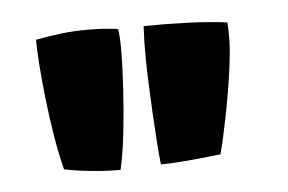

<svg xmlns="http://www.w3.org/2000/svg" viewBox="-30 -768 443 295"><g transform="rotate(-5 191.0 -620.5)"><path d="M145.5 -510.5Q124 -510.5 100.8 -512.8Q77.5 -515 59 -519Q53 -542.5 48.2 -571.2Q43.5 -600 40.2 -629Q37 -658 35.2 -682.2Q33.5 -706.5 33.5 -721Q54.5 -725 73.2 -727.2Q92 -729.5 114 -729.5Q126 -729.5 137.8 -728.8Q149.5 -728 160.5 -726.5Q161.5 -721.5 162 -713.5Q162.5 -705.5 162.5 -695.5Q162.5 -670.5 160.5 -636.2Q158.5 -602 154.8 -568.2Q151 -534.5 145.5 -510.5ZM208 -513.5Q206.5 -525.5 205 -546.5Q203.5 -567.5 202.2 -591.8Q201 -616 200 -638.5Q199 -661 199 -676.5Q199 -686 199 -696Q199 -706 199.5 -714.5Q200 -723 200 -727.5Q234.5 -728 268 -726.8Q301.5 -725.5 328.5 -722Q329 -719.5 329.2 -713.5Q329.5 -707.5 329.5 -699.5Q329.5 -679 324.8 -645.2Q320 -611.5 313.2 -577.5Q306.5 -543.5 300.5 -521Q266.5 -517 243 -515.2Q219.5 -513.5 208 -513.5Z"/></g></svg>

Font: Grandstander Thin
Style: Bold
Weight: 700
Version: Version 1.200